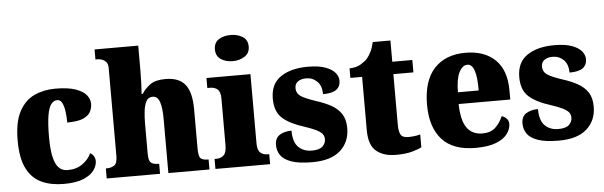

<svg xmlns="http://www.w3.org/2000/svg" viewBox="-49 -945 3543 1126"><g transform="rotate(-5 1722.0 -382.5)"><path d="M286 10Q211 10 155.5 -15.5Q100 -41 69 -101.5Q38 -162 38 -267Q38 -375 71 -437Q104 -499 159.5 -525Q215 -551 284 -551Q360 -551 404.5 -535Q449 -519 467.5 -495Q486 -471 486 -444Q486 -423 476 -400.5Q466 -378 434 -362.5Q402 -347 337 -347Q337 -383 332.5 -414Q328 -445 318 -464Q308 -483 290 -483Q269 -483 254 -464Q239 -445 231 -398Q223 -351 223 -268Q223 -169 244.5 -119Q266 -69 316 -69Q367 -69 403 -94.5Q439 -120 455 -156Q469 -149 476.5 -135.5Q484 -122 484 -107Q484 -81 465 -54Q446 -27 403 -8.5Q360 10 286 10Z M539 0V-59H543Q570 -59 588.5 -71Q607 -83 607 -127V-644Q607 -669 595.5 -681Q584 -693 570 -697Q556 -701 548 -701H534V-760H791V-614Q791 -574 789.5 -537Q788 -500 786 -476H793Q810 -504 841 -527.5Q872 -551 933 -551Q1012 -551 1048.5 -505.5Q1085 -460 1085 -359V-129Q1085 -83 1097 -71Q1109 -59 1141 -59H1144V0H902V-320Q902 -384 890 -419Q878 -454 849 -454Q823 -454 811 -431.5Q799 -409 795 -374Q791 -339 791 -303V-124Q791 -82 805 -70.5Q819 -59 850 -59H853V0Z M1336 -621Q1294 -621 1265.5 -640.5Q1237 -660 1237 -698Q1237 -738 1265.5 -756.5Q1294 -775 1336 -775Q1376 -775 1406 -756.5Q1436 -738 1436 -698Q1436 -660 1406 -640.5Q1376 -621 1336 -621ZM1179 0V-59H1190Q1217 -59 1233.5 -75Q1250 -91 1250 -133V-410Q1250 -448 1233 -462.5Q1216 -477 1190 -477H1173V-536H1432V-130Q1432 -89 1448.5 -74Q1465 -59 1491 -59H1501V0Z M1749 10Q1670 10 1625.5 -6Q1581 -22 1563 -48.5Q1545 -75 1545 -108Q1545 -150 1573.5 -167.5Q1602 -185 1643 -185Q1643 -117 1673.5 -87.5Q1704 -58 1752 -58Q1797 -58 1815.5 -76Q1834 -94 1834 -118Q1834 -147 1806.5 -164.5Q1779 -182 1721 -201Q1635 -228 1592.5 -266.5Q1550 -305 1550 -381Q1550 -468 1610.5 -509Q1671 -550 1771 -550Q1835 -550 1874 -535.5Q1913 -521 1931 -499Q1949 -477 1949 -453Q1949 -418 1924.5 -400Q1900 -382 1846 -382Q1846 -431 1819.5 -457Q1793 -483 1755 -483Q1726 -483 1707 -470Q1688 -457 1688 -431Q1688 -402 1711 -385Q1734 -368 1800 -346Q1851 -330 1889 -309Q1927 -288 1948.5 -255.5Q1970 -223 1970 -171Q1970 -90 1914.5 -40Q1859 10 1749 10Z M2241 10Q2169 10 2126 -25.5Q2083 -61 2083 -150V-463H2014V-519Q2054 -520 2080.5 -536Q2107 -552 2120 -567Q2133 -582 2144.5 -605.5Q2156 -629 2163 -661H2267V-536H2385V-463H2267V-167Q2267 -126 2277.5 -107Q2288 -88 2322 -88Q2361 -88 2393 -97V-21Q2376 -12 2338 -1Q2300 10 2241 10Z M2711 10Q2577 10 2512.5 -62.5Q2448 -135 2448 -266Q2448 -407 2514 -479Q2580 -551 2699 -551Q2810 -551 2873.5 -489.5Q2937 -428 2937 -309V-255H2633Q2635 -159 2666 -115Q2697 -71 2758 -71Q2806 -71 2834 -97Q2862 -123 2878 -162Q2895 -157 2907 -144.5Q2919 -132 2919 -113Q2919 -84 2898.5 -55.5Q2878 -27 2832 -8.5Q2786 10 2711 10ZM2757 -324Q2758 -399 2745 -439.5Q2732 -480 2704 -480Q2674 -480 2654.5 -440Q2635 -400 2635 -324Z M3200 10Q3121 10 3076.5 -6Q3032 -22 3014 -48.5Q2996 -75 2996 -108Q2996 -150 3024.5 -167.5Q3053 -185 3094 -185Q3094 -117 3124.5 -87.5Q3155 -58 3203 -58Q3248 -58 3266.5 -76Q3285 -94 3285 -118Q3285 -147 3257.5 -164.5Q3230 -182 3172 -201Q3086 -228 3043.5 -266.5Q3001 -305 3001 -381Q3001 -468 3061.5 -509Q3122 -550 3222 -550Q3286 -550 3325 -535.5Q3364 -521 3382 -499Q3400 -477 3400 -453Q3400 -418 3375.5 -400Q3351 -382 3297 -382Q3297 -431 3270.5 -457Q3244 -483 3206 -483Q3177 -483 3158 -470Q3139 -457 3139 -431Q3139 -402 3162 -385Q3185 -368 3251 -346Q3302 -330 3340 -309Q3378 -288 3399.5 -255.5Q3421 -223 3421 -171Q3421 -90 3365.5 -40Q3310 10 3200 10Z"/></g></svg>

Font: Noto Serif Lao SemiCondensed Black
Style: Regular
Weight: 900
Width: 4
Designer: Monotype Design Team
Foundry: Monotype Imaging Inc.
Version: Version 2.003; ttfautohint (v1.8.4.7-5d5b)